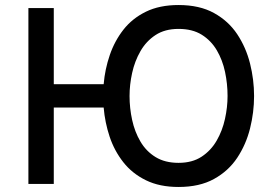

<svg xmlns="http://www.w3.org/2000/svg" viewBox="-20 -732 1095 764"><path d="M690.5 12Q615 12 560.5 -14.8Q506 -41.5 470.5 -86.8Q435 -132 416.2 -188.2Q397.5 -244.5 392.5 -304H194V0H93V-700H194V-397H392.5Q397.5 -456.5 416.8 -512.8Q436 -569 471.2 -614Q506.5 -659 560.8 -685.5Q615 -712 690.5 -712Q774 -712 831.5 -680.2Q889 -648.5 924 -595.8Q959 -543 975 -479Q991 -415 991 -350Q991 -285 975 -221Q959 -157 924 -104.2Q889 -51.5 831.5 -19.8Q774 12 690.5 12ZM690.5 -84Q745 -84 782.2 -108.5Q819.5 -133 842.2 -172.5Q865 -212 875.2 -258.8Q885.5 -305.5 885.5 -350Q885.5 -398.5 875.5 -445.8Q865.5 -493 842.8 -531.8Q820 -570.5 782.8 -593.8Q745.5 -617 690.5 -617Q636 -617 598.8 -592.5Q561.5 -568 538.8 -528.2Q516 -488.5 505.8 -441.8Q495.5 -395 495.5 -350Q495.5 -302 505.8 -254.8Q516 -207.5 538.8 -168.8Q561.5 -130 599 -107Q636.5 -84 690.5 -84Z"/></svg>

Font: Overpass Medium
Style: Regular
Weight: 500
Designer: Delve Withrington, Dave Bailey, Thomas Jockin
Foundry: Delve Fonts LLC
Version: Version 4.000